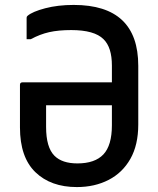

<svg xmlns="http://www.w3.org/2000/svg" viewBox="-20 -740 640 779"><path d="M279 -720Q541 -720 541 -473V-235Q541 -152 509 -95.5Q477 -39 420.5 -10Q364 19 292 19Q186 19 123.5 -41.5Q61 -102 61 -223V-396Q61 -406 72 -406H434V-474Q434 -548 400 -581Q363 -618 269 -618Q217 -618 179.5 -609.5Q142 -601 105 -581H88V-668Q88 -673 92 -676Q112 -693 163.5 -706.5Q215 -720 279 -720ZM294 -77Q365 -77 399.5 -113.5Q434 -150 434 -232V-313H167V-225Q167 -142 201 -108Q232 -77 294 -77Z"/></svg>

Font: Recursive Sn Lnr St Med
Style: Regular
Weight: 500
Version: Version 1.085;hotconv 1.1.0;makeotfexe 2.6.0; ttfautohint (v